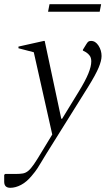

<svg xmlns="http://www.w3.org/2000/svg" viewBox="-70 -655 510 915"><path d="M-21 240Q-50 240 -50 211V178L-45 174H5Q26 174 39.5 171.5Q53 169 65 159Q77 149 91.5 128Q106 107 128 70L179 -14L91 -406L18 -425V-433L139 -460H143L222 -89H226L305 -218Q337 -270 351 -304.5Q365 -339 365 -362Q365 -379 358 -389Q351 -399 340 -406L325 -414V-418L341 -444Q347 -454 351.5 -457Q356 -460 364 -460Q385 -460 399.5 -437.5Q414 -415 414 -388Q414 -366 400 -332.5Q386 -299 350 -241L150 79Q136 102 127 117Q118 132 108.5 147Q99 162 81 183Q57 212 30.5 226Q4 240 -21 240ZM159 -599 166 -635H412L405 -599Z"/></svg>

Font: Spectral Light
Style: Italic
Weight: 300
Italic angle: -10°
Designer: Jean-Baptiste Levee
Foundry: Production Type
Version: Version 2.001